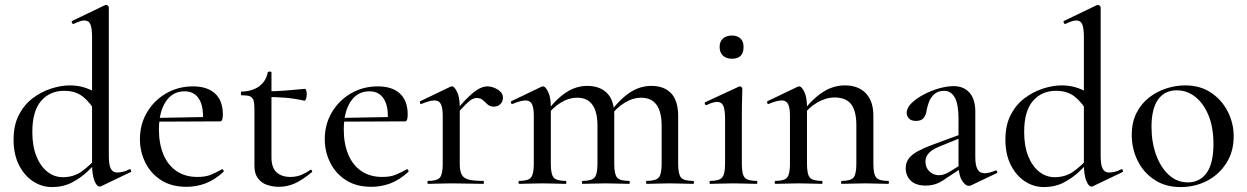

<svg xmlns="http://www.w3.org/2000/svg" viewBox="-20 -745 5053 778"><path d="M191 13Q149 13 113.5 -10.5Q78 -34 56.5 -77Q35 -120 35 -179Q35 -238 56.5 -279.5Q78 -321 112.5 -347Q147 -373 187 -386Q227 -399 263 -399Q299 -399 329.5 -388Q360 -377 386 -359L370 -287Q347 -328 317 -352.5Q287 -377 240 -377Q182 -377 146.5 -336Q111 -295 111 -210Q111 -153 127.5 -112Q144 -71 172 -49Q200 -27 235 -27Q279 -27 312 -51Q345 -75 375 -109L384 -101Q363 -77 335 -50.5Q307 -24 271.5 -5.5Q236 13 191 13ZM421 -715V-112Q421 -77 429 -61.5Q437 -46 455 -46Q464 -46 476.5 -48.5Q489 -51 504 -59Q508 -61 510.5 -55.5Q513 -50 510 -48L391 9Q387 11 384 11Q372 11 362.5 -13Q353 -37 353 -81V-594Q353 -630 346.5 -646Q340 -662 322 -662Q313 -662 303 -658.5Q293 -655 278 -648Q274 -647 271.5 -653Q269 -659 272 -660L405 -724Q407 -725 410 -725Q413 -725 417 -722Q421 -719 421 -715Z M736 12Q674 12 632 -15.5Q590 -43 568.5 -87Q547 -131 547 -181Q547 -241 575.5 -289.5Q604 -338 653 -366.5Q702 -395 762 -395Q820 -395 851.5 -366Q883 -337 883 -281Q883 -268 880.5 -260.5Q878 -253 871 -253H802Q806 -313 786.5 -344Q767 -375 728 -375Q679 -375 651.5 -333Q624 -291 624 -220Q624 -163 642 -119.5Q660 -76 695 -52Q730 -28 780 -28Q813 -28 834.5 -37Q856 -46 879 -59Q881 -61 884.5 -56.5Q888 -52 886 -49Q850 -16 813 -2Q776 12 736 12ZM601 -252 600 -267 824 -271V-253Z M1110 12Q1086 12 1063 4.5Q1040 -3 1025.5 -22Q1011 -41 1011 -73V-304Q1011 -327 1007 -339Q1003 -351 992 -355Q981 -359 959 -359Q956 -359 956 -366.5Q956 -374 959 -374Q1003 -375 1030.5 -395.5Q1058 -416 1065 -452Q1066 -455 1073 -455Q1080 -455 1080 -452V-107Q1080 -66 1100.5 -47Q1121 -28 1157 -28Q1182 -28 1202.5 -37Q1223 -46 1236 -56Q1240 -59 1243.5 -54.5Q1247 -50 1243 -47Q1206 -16 1175 -2Q1144 12 1110 12ZM1213 -337Q1173 -346 1136 -349Q1099 -352 1058 -352V-375Q1098 -375 1135.5 -378Q1173 -381 1216 -385Q1219 -385 1221 -378Q1223 -371 1223 -362Q1223 -354 1220 -345Q1217 -336 1213 -337Z M1485 12Q1423 12 1381 -15.5Q1339 -43 1317.5 -87Q1296 -131 1296 -181Q1296 -241 1324.5 -289.5Q1353 -338 1402 -366.5Q1451 -395 1511 -395Q1569 -395 1600.5 -366Q1632 -337 1632 -281Q1632 -268 1629.5 -260.5Q1627 -253 1620 -253H1551Q1555 -313 1535.5 -344Q1516 -375 1477 -375Q1428 -375 1400.5 -333Q1373 -291 1373 -220Q1373 -163 1391 -119.5Q1409 -76 1444 -52Q1479 -28 1529 -28Q1562 -28 1583.5 -37Q1605 -46 1628 -59Q1630 -61 1633.5 -56.5Q1637 -52 1635 -49Q1599 -16 1562 -2Q1525 12 1485 12ZM1350 -252 1349 -267 1573 -271V-253Z M1821 -271 1815 -282Q1853 -328 1878 -352Q1903 -376 1921 -385.5Q1939 -395 1955 -395Q1976 -395 1997 -382Q2018 -369 2018 -349Q2018 -334 2008 -323.5Q1998 -313 1981 -313Q1965 -313 1955.5 -322Q1946 -331 1936.5 -339.5Q1927 -348 1911 -348Q1903 -348 1893 -343Q1883 -338 1866.5 -321.5Q1850 -305 1821 -271ZM1715 0Q1712 0 1712 -6Q1712 -12 1715 -12Q1751 -12 1762.5 -25.5Q1774 -39 1774 -81V-276Q1774 -308 1766.5 -323Q1759 -338 1741 -338Q1731 -338 1718 -334.5Q1705 -331 1688 -324Q1684 -322 1682 -327.5Q1680 -333 1683 -335L1806 -394Q1810 -395 1812 -395Q1821 -395 1832 -373Q1843 -351 1843 -310V-81Q1843 -53 1850.5 -38Q1858 -23 1878.5 -17.5Q1899 -12 1938 -12Q1941 -12 1941 -6Q1941 0 1938 0Q1912 0 1879 -1Q1846 -2 1809 -2Q1782 -2 1757.5 -1Q1733 0 1715 0Z M2600 0Q2598 0 2598 -6Q2598 -12 2600 -12Q2637 -12 2649 -25.5Q2661 -39 2661 -81V-235Q2661 -349 2578 -349Q2544 -349 2510 -328Q2476 -307 2452 -272L2448 -284Q2488 -340 2530 -368.5Q2572 -397 2619 -397Q2671 -397 2699.5 -367Q2728 -337 2728 -274V-81Q2728 -39 2739.5 -25.5Q2751 -12 2788 -12Q2792 -12 2792 -6Q2792 0 2788 0Q2770 0 2745.5 -1Q2721 -2 2694 -2Q2668 -2 2643.5 -1Q2619 0 2600 0ZM2341 0Q2338 0 2338 -6Q2338 -12 2341 -12Q2377 -12 2389 -25.5Q2401 -39 2401 -81V-235Q2401 -349 2319 -349Q2284 -349 2250.5 -328Q2217 -307 2193 -272L2189 -284Q2229 -340 2271 -368.5Q2313 -397 2359 -397Q2411 -397 2440 -367.5Q2469 -338 2469 -279V-81Q2469 -39 2480.5 -25.5Q2492 -12 2529 -12Q2532 -12 2532 -6Q2532 0 2529 0Q2510 0 2486 -1Q2462 -2 2435 -2Q2408 -2 2383.5 -1Q2359 0 2341 0ZM2084 0Q2081 0 2081 -6Q2081 -12 2084 -12Q2120 -12 2131.5 -25.5Q2143 -39 2143 -81V-276Q2143 -308 2135.5 -323Q2128 -338 2110 -338Q2100 -338 2087 -334.5Q2074 -331 2057 -324Q2053 -322 2051 -327.5Q2049 -333 2052 -335L2175 -394Q2179 -395 2181 -395Q2190 -395 2201 -373Q2212 -351 2212 -310V-81Q2212 -39 2223.5 -25.5Q2235 -12 2272 -12Q2275 -12 2275 -6Q2275 0 2272 0Q2253 0 2229 -1Q2205 -2 2178 -2Q2151 -2 2126.5 -1Q2102 0 2084 0Z M2858 0Q2855 0 2855 -6Q2855 -12 2858 -12Q2894 -12 2906 -25.5Q2918 -39 2918 -81V-265Q2918 -300 2911 -316Q2904 -332 2886 -332Q2878 -332 2867.5 -329Q2857 -326 2843 -319Q2839 -318 2836.5 -323.5Q2834 -329 2838 -331L2974 -394Q2977 -395 2978 -395Q2981 -395 2984.5 -392Q2988 -389 2988 -385Q2988 -376 2987 -346Q2986 -316 2986 -267V-81Q2986 -39 2997.5 -25.5Q3009 -12 3046 -12Q3049 -12 3049 -6Q3049 0 3046 0Q3028 0 3003.5 -1Q2979 -2 2952 -2Q2925 -2 2901 -1Q2877 0 2858 0ZM2946 -507Q2923 -507 2909.5 -519.5Q2896 -532 2896 -555Q2896 -577 2909.5 -589Q2923 -601 2946 -601Q2968 -601 2980.5 -589Q2993 -577 2993 -555Q2993 -507 2946 -507Z M3391 0Q3388 0 3388 -6Q3388 -12 3391 -12Q3427 -12 3438.5 -25.5Q3450 -39 3450 -81V-238Q3450 -295 3429 -322.5Q3408 -350 3362 -350Q3327 -350 3291.5 -329.5Q3256 -309 3231 -273L3227 -285Q3268 -341 3311.5 -370Q3355 -399 3403 -399Q3458 -399 3488.5 -367Q3519 -335 3519 -276V-81Q3519 -39 3530.5 -25.5Q3542 -12 3579 -12Q3582 -12 3582 -6Q3582 0 3579 0Q3560 0 3536 -1Q3512 -2 3485 -2Q3458 -2 3433.5 -1Q3409 0 3391 0ZM3122 0Q3119 0 3119 -6Q3119 -12 3122 -12Q3158 -12 3169.5 -25.5Q3181 -39 3181 -81V-276Q3181 -308 3173.5 -323Q3166 -338 3148 -338Q3138 -338 3125 -334.5Q3112 -331 3095 -324Q3091 -322 3089 -327.5Q3087 -333 3090 -335L3213 -394Q3217 -395 3219 -395Q3228 -395 3239 -373Q3250 -351 3250 -310V-81Q3250 -39 3261.5 -25.5Q3273 -12 3310 -12Q3313 -12 3313 -6Q3313 0 3310 0Q3291 0 3267 -1Q3243 -2 3216 -2Q3189 -2 3164.5 -1Q3140 0 3122 0Z M3915 6Q3911 8 3906 8Q3891 8 3877.5 -14.5Q3864 -37 3864 -79V-262Q3864 -324 3848.5 -350.5Q3833 -377 3806 -377Q3781 -377 3766 -363.5Q3751 -350 3744.5 -332.5Q3738 -315 3735 -300Q3733 -281 3723.5 -268Q3714 -255 3692 -255Q3672 -255 3663 -265Q3654 -275 3654 -287Q3654 -308 3673.5 -327Q3693 -346 3723 -362Q3753 -378 3785.5 -387Q3818 -396 3844 -396Q3885 -396 3908.5 -369.5Q3932 -343 3932 -292V-108Q3932 -75 3941 -59Q3950 -43 3970 -43Q3987 -43 4014 -54Q4018 -56 4020.5 -50.5Q4023 -45 4018 -43ZM3731 7Q3691 7 3670.5 -13Q3650 -33 3650 -63Q3650 -87 3663 -103.5Q3676 -120 3700.5 -133Q3725 -146 3760 -159L3874 -201L3877 -188L3786 -151Q3771 -145 3758.5 -137Q3746 -129 3738 -117.5Q3730 -106 3730 -90Q3730 -66 3746 -50.5Q3762 -35 3785 -35Q3794 -35 3804 -38Q3814 -41 3828 -49L3887 -86L3889 -72L3816 -24Q3793 -7 3773.5 0Q3754 7 3731 7Z M4210 13Q4168 13 4132.5 -10.5Q4097 -34 4075.5 -77Q4054 -120 4054 -179Q4054 -238 4075.5 -279.5Q4097 -321 4131.5 -347Q4166 -373 4206 -386Q4246 -399 4282 -399Q4318 -399 4348.5 -388Q4379 -377 4405 -359L4389 -287Q4366 -328 4336 -352.5Q4306 -377 4259 -377Q4201 -377 4165.5 -336Q4130 -295 4130 -210Q4130 -153 4146.5 -112Q4163 -71 4191 -49Q4219 -27 4254 -27Q4298 -27 4331 -51Q4364 -75 4394 -109L4403 -101Q4382 -77 4354 -50.5Q4326 -24 4290.5 -5.5Q4255 13 4210 13ZM4440 -715V-112Q4440 -77 4448 -61.5Q4456 -46 4474 -46Q4483 -46 4495.5 -48.5Q4508 -51 4523 -59Q4527 -61 4529.5 -55.5Q4532 -50 4529 -48L4410 9Q4406 11 4403 11Q4391 11 4381.5 -13Q4372 -37 4372 -81V-594Q4372 -630 4365.5 -646Q4359 -662 4341 -662Q4332 -662 4322 -658.5Q4312 -655 4297 -648Q4293 -647 4290.5 -653Q4288 -659 4291 -660L4424 -724Q4426 -725 4429 -725Q4432 -725 4436 -722Q4440 -719 4440 -715Z M4764 13Q4703 13 4658.5 -16Q4614 -45 4590 -93.5Q4566 -142 4566 -198Q4566 -250 4585.5 -288Q4605 -326 4637 -350.5Q4669 -375 4707 -387Q4745 -399 4782 -399Q4844 -399 4888 -369Q4932 -339 4955.5 -292Q4979 -245 4979 -193Q4979 -130 4949 -83.5Q4919 -37 4870.5 -12Q4822 13 4764 13ZM4793 -6Q4842 -6 4869.5 -44.5Q4897 -83 4897 -162Q4897 -229 4877 -277.5Q4857 -326 4823.5 -352.5Q4790 -379 4748 -379Q4699 -379 4672.5 -341.5Q4646 -304 4646 -231Q4646 -168 4665 -116.5Q4684 -65 4717 -35.5Q4750 -6 4793 -6Z"/></svg>

Font: Cormorant Garamond Light Medium
Style: Regular
Weight: 500
Version: Version 4.001